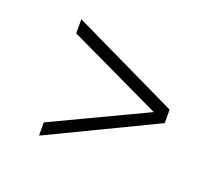

<svg xmlns="http://www.w3.org/2000/svg" viewBox="-77 -643 710 614"><g transform="rotate(20 278.5 -336.0)"><path d="M105 -138V-183L449 -346L469 -340V-313ZM105 -486V-534L469 -359V-328L450 -322Z"/></g></svg>

Font: Roboto Serif 36pt ExtraLight
Style: Regular
Weight: 250
Designer: Greg Gazdowicz
Foundry: Commercial Type
Version: Version 1.008